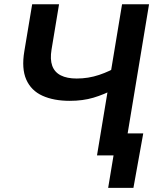

<svg xmlns="http://www.w3.org/2000/svg" viewBox="-20 -748 744 924"><path d="M315.9 -262.7Q238.3 -262.7 184.1 -287.4Q129.9 -312 106.4 -365Q83 -418 97.2 -502L134.8 -727.5H264.2L228 -509.3Q220.2 -462.4 231.4 -431.4Q242.7 -400.4 272.5 -385.3Q302.2 -370.1 349.1 -370.1Q405.3 -370.1 457 -387.5Q508.8 -404.8 551.3 -431.6L532.7 -320.3Q480.5 -293 429.4 -277.8Q378.4 -262.7 315.9 -262.7ZM446.8 0 567.4 -727.5H697.3L576.7 0ZM500.5 156.2 526.4 0H486.3L503.4 -106H669.4L622.1 156.2Z"/></svg>

Font: Inter 28pt SemiBold
Style: Italic
Weight: 600
Italic angle: -9.3988°
Designer: Rasmus Andersson
Foundry: rsms
Version: Version 4.001;git-66647c0bb